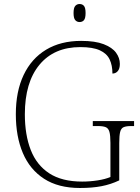

<svg xmlns="http://www.w3.org/2000/svg" viewBox="-20 -928 699 958"><path d="M379 10Q271 10 200 -36Q129 -82 94 -164.5Q59 -247 59 -358Q59 -472 98 -554Q137 -636 210 -680Q283 -724 385 -724Q455 -724 497.5 -707.5Q540 -691 559 -665Q578 -639 578 -609Q578 -585 567.5 -573Q557 -561 541 -561Q541 -602 527 -631.5Q513 -661 478 -677Q443 -693 381 -693Q250 -693 177 -605Q104 -517 104 -358Q104 -255 133.5 -179.5Q163 -104 226 -63Q289 -22 390 -22Q429 -22 467.5 -28Q506 -34 531 -45V-215Q531 -252 526 -270Q521 -288 507.5 -293.5Q494 -299 470 -299H443V-324H649V-299H633Q610 -299 597 -293.5Q584 -288 579.5 -269.5Q575 -251 575 -214V-28Q533 -8 486.5 1Q440 10 379 10ZM377 -818Q364 -818 355.5 -827.5Q347 -837 347 -863Q347 -889 355.5 -898.5Q364 -908 377 -908Q391 -908 399 -898.5Q407 -889 407 -863Q407 -837 399 -827.5Q391 -818 377 -818Z"/></svg>

Font: Noto Serif Tamil ExtraLight
Style: Regular
Weight: 200
Designer: Indian Type Foundry, Tom Grace, and the Monotype Design Team
Foundry: Monotype Imaging Inc.
Version: Version 2.004; ttfautohint (v1.8.4.7-5d5b)